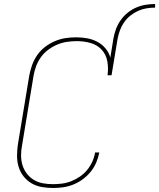

<svg xmlns="http://www.w3.org/2000/svg" viewBox="-20 -929 793 957"><path d="M244 8Q215 8 187.5 3Q160 -2 137 -15.5Q114 -29 97.5 -50Q81 -71 73 -97Q65 -123 65 -151.5Q65 -180 69 -208L126 -553Q131 -580 140.5 -606Q150 -632 166 -655Q182 -678 205 -695.5Q228 -713 254 -724Q280 -735 306.5 -739Q333 -743 360 -743Q388 -743 415 -738Q442 -733 465.5 -720.5Q489 -708 506 -687.5Q523 -667 530 -642L545 -735Q549 -759 557.5 -782.5Q566 -806 580.5 -827Q595 -848 615 -864.5Q635 -881 658 -891Q681 -901 705 -905Q729 -909 753 -909V-891Q732 -891 710.5 -887.5Q689 -884 668 -874.5Q647 -865 629 -850.5Q611 -836 598 -817Q585 -798 577.5 -777Q570 -756 566 -735L536 -554H516Q521 -589 515 -623Q509 -657 487 -681Q465 -705 432 -714.5Q399 -724 364 -724Q340 -724 315 -720.5Q290 -717 266 -707Q242 -697 220.5 -681Q199 -665 184 -644Q169 -623 160 -599Q151 -575 147 -550L90 -205Q85 -180 85 -154.5Q85 -129 92 -106Q99 -83 113.5 -64Q128 -45 148.5 -32.5Q169 -20 193.5 -15.5Q218 -11 244 -11Q266 -11 289.5 -14Q313 -17 335.5 -26Q358 -35 378.5 -49Q399 -63 414.5 -82Q430 -101 440 -123Q450 -145 454 -169H475Q470 -143 459.5 -118.5Q449 -94 432 -73Q415 -52 392.5 -35.5Q370 -19 345 -9Q320 1 294.5 4.5Q269 8 244 8Z"/></svg>

Font: Iosevka Curly ThExObl
Style: Regular
Weight: 100
Width: 7
Italic angle: -9°
Monospace: yes
Designer: Belleve Invis
Foundry: Belleve Invis
Version: Version 11.1.0; ttfautohint (v1.8.3)